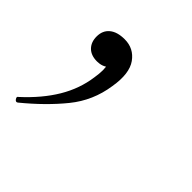

<svg xmlns="http://www.w3.org/2000/svg" viewBox="-83 -135 386 386"><g transform="rotate(45 110.5 58.5)"><path d="M8 179Q4 182 0.5 177Q-3 172 1 170Q36 138 56 104.5Q76 71 81 34Q85 9 81 -3.5Q77 -16 69 -20L96 -27Q97 -10 87 -1Q77 8 62 8Q45 8 35.5 -1.5Q26 -11 26 -27Q26 -44 37.5 -53.5Q49 -63 70 -63Q96 -63 111 -42Q126 -21 119 21Q112 69 82 106Q52 143 8 179Z"/></g></svg>

Font: Cormorant Garamond Light Light
Style: Italic
Weight: 300
Italic angle: -10°
Version: Version 4.001